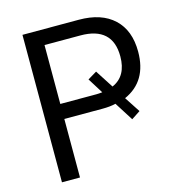

<svg xmlns="http://www.w3.org/2000/svg" viewBox="-107 -812 835 904"><g transform="rotate(-15 310.5 -359.5)"><path d="M84 0V-718.8H358.4Q468.8 -718.8 529.3 -662.1Q589.8 -605.5 589.8 -502Q589.8 -357.4 473.6 -305.7L523.4 -229.5L480.5 -201.2L422.9 -292Q395.5 -285.2 358.4 -285.2H171.9V0ZM171.9 -358.4H347.7Q359.4 -358.4 377 -360.4L330.1 -435.5L374 -461.9L430.7 -374Q502.9 -405.3 502.9 -502Q502.9 -645.5 346.7 -645.5H171.9Z"/></g></svg>

Font: Min Sans
Style: Regular
Weight: 400
Designer: Jinseong-Kim, NotoSansCJK, Nunito
Foundry: Jinseong-Kim
Version: Version 1.400;Glyphs 3.1.2 (3151)